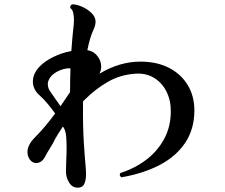

<svg xmlns="http://www.w3.org/2000/svg" viewBox="-20 -822 1040 888"><path d="M339 46Q314 46 299.5 22Q285 -2 285 -28Q285 -52 286.5 -82.5Q288 -113 288 -142Q288 -168 286 -191Q284 -214 276 -229L271 -237Q263 -224 254.5 -211.5Q246 -199 239 -186L238 -185Q225 -158 211.5 -137Q198 -116 190 -100Q174 -68 147 -68Q130 -68 118 -84Q107 -99 107 -119Q107 -152 142 -187Q165 -210 189 -238.5Q213 -267 235 -297Q219 -320 200 -342.5Q181 -365 163 -381Q147 -395 139.5 -411.5Q132 -428 132 -444Q132 -480 161 -512Q185 -538 225.5 -558Q266 -578 310 -586Q312 -618 314.5 -644Q317 -670 319 -689Q322 -709 322 -731Q322 -748 318.5 -763Q315 -778 305 -785V-789Q305 -800 316 -802Q333 -802 358 -791.5Q383 -781 402 -763Q422 -744 422 -722Q422 -706 413 -686Q396 -650 384 -590Q397 -588 409 -581.5Q421 -575 431 -562Q440 -551 444 -538.5Q448 -526 448 -514Q448 -497 440 -481Q533 -537 629 -537Q706 -537 762 -508Q818 -479 848.5 -428Q879 -377 879 -312Q879 -226 837.5 -163Q796 -100 720.5 -60Q645 -20 542 -2Q534 -7 534 -14Q534 -18 537 -22Q603 -43 655.5 -82.5Q708 -122 739 -179Q770 -236 770 -308Q770 -359 749.5 -399.5Q729 -440 691.5 -462.5Q654 -485 604 -481Q535 -476 478 -443Q421 -410 372 -361L364 -353V-334Q363 -240 367.5 -166.5Q372 -93 376 -54Q377 -40 377.5 -31Q378 -22 378 -18Q378 10 370 28Q362 46 339 46ZM260 -331Q272 -348 283 -365Q294 -382 304 -396Q304 -425 304.5 -452Q305 -479 306 -505Q303 -506 300 -506Q297 -506 294 -506Q273 -504 252 -494.5Q231 -485 217 -470Q201 -451 201 -433Q201 -413 215 -395Q225 -380 236.5 -364Q248 -348 260 -331Z"/></svg>

Font: Zen Antique
Style: Regular
Weight: 400
Designer: Yoshimichi Ohira
Foundry: Positype
Version: Version 1.001